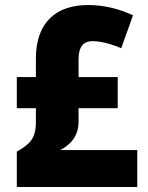

<svg xmlns="http://www.w3.org/2000/svg" viewBox="-20 -745 591 765"><path d="M331 -725C205 -725 123 -657 123 -512V-438H47V-314H123V-259C123 -192 98 -170 47 -141V0H527V-147H220C258 -167 293 -200 293 -260V-314H449V-438H293V-508C293 -562 315 -581 348 -581C379 -581 418 -572 463 -553L510 -684C457 -709 395 -725 331 -725Z"/></svg>

Font: Noto Sans Bengali SemiCondensed ExtraBold
Style: Regular
Weight: 800
Width: 4
Designer: Joana Ranito - Universal Thirst; Jelle Bosma - Monotype Design Team
Foundry: Universal Thirst ehf.
Version: Version 3.000